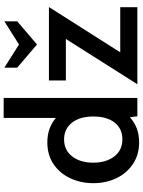

<svg xmlns="http://www.w3.org/2000/svg" viewBox="118 -908 800 1077"><g transform="rotate(-90 518.5 -370.0)"><path d="M507 -750V0H404L399 -42Q342 10 258 10Q189 10 137 -24.5Q85 -59 57 -117.5Q29 -176 29 -247Q29 -317 56.5 -376Q84 -435 135.5 -470Q187 -505 258 -505Q339 -505 395 -457V-750ZM403 -247Q403 -323 368 -367Q333 -411 275 -411Q214 -411 179 -365.5Q144 -320 144 -247Q144 -175 179 -129.5Q214 -84 275 -84Q334 -84 368.5 -127Q403 -170 403 -247ZM763 -96H1016V0H584L838 -401H605V-496H1017ZM677 -674V-746L807 -664L937 -746V-674L807 -563Z"/></g></svg>

Font: Cabin SemiBold
Style: Regular
Weight: 600
Designer: Pablo Impallari
Foundry: Pablo Impallari. http://www.impallari.com Igino Marini. http://www.ikern.com
Version: Version 2.001